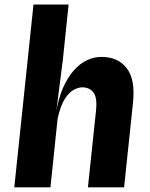

<svg xmlns="http://www.w3.org/2000/svg" viewBox="-20 -800 640 820"><path d="M41 0 123 -780.5H273L248.5 -545.5L221 -329L219.5 -320.5Q230 -380.5 249.2 -424.8Q268.5 -469 294.5 -498.5Q320.5 -528 350.8 -542.5Q381 -557 413 -557Q484 -557 521.2 -508.8Q558.5 -460.5 548 -361.5L510 0H355.5L390 -326.5Q396 -383.5 379 -405.2Q362 -427 331.5 -427Q315 -427 295 -416.5Q275 -406 256.5 -377Q238 -348 226 -293L195.5 0Z"/></svg>

Font: Spline Sans Mono
Style: Italic
Weight: 400
Italic angle: -4°
Monospace: yes
Designer: Eben Sorkin, Mirko Velimirovic
Foundry: Sorkin Type
Version: Version 1.004